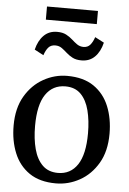

<svg xmlns="http://www.w3.org/2000/svg" viewBox="-62 -977 693 1032"><g transform="rotate(5 285.0 -460.5)"><path d="M26 -279.5Q26 -373 64 -437.8Q102 -502.5 162.5 -536.2Q223 -570 290 -570Q378 -570 434 -531.5Q490 -493 516.8 -427.2Q543.5 -361.5 543.5 -279.5Q543.5 -185.5 505.5 -120.8Q467.5 -56 407 -22.5Q346.5 11 279 11Q191.5 11 135.5 -27.5Q79.5 -66 52.8 -131.8Q26 -197.5 26 -279.5ZM285.5 -46Q353 -46 390.5 -102.2Q428 -158.5 428 -272Q428 -340.5 414 -395.2Q400 -450 368.8 -481.5Q337.5 -513 285.5 -513Q217 -513 179 -457Q141 -401 141 -287Q141 -217.5 155.5 -163Q170 -108.5 201.8 -77.2Q233.5 -46 285.5 -46ZM103.5 -695.5Q115.5 -744.5 143.8 -772.8Q172 -801 215.5 -801Q245 -801 264.5 -790.8Q284 -780.5 298.8 -767Q313.5 -753.5 328.2 -743.2Q343 -733 362.5 -732.5Q386 -732.5 399.5 -748.5Q413 -764.5 421.5 -790.5L470.5 -765Q458.5 -715.5 430.2 -687.5Q402 -659.5 358.5 -659.5Q329 -659.5 309.8 -669.8Q290.5 -680 275.8 -693.5Q261 -707 246.5 -717.2Q232 -727.5 212 -727.5Q188 -727.5 174.5 -711.8Q161 -696 152.5 -669.5ZM424 -932V-861H149V-932Z"/></g></svg>

Font: Merriweather
Style: Regular
Weight: 400
Designer: Eben Sorkin
Foundry: Eben Sorkin
Version: Version 2.100; ttfautohint (v1.7.19-72a1) -l 8 -r 50 -G 200 